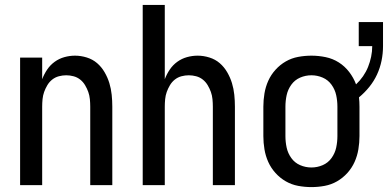

<svg xmlns="http://www.w3.org/2000/svg" viewBox="-20 -755 1582 783"><path d="M62 0V-520H152V-432Q160 -453 172.5 -471.5Q185 -490 203 -503Q221 -516 242.5 -522Q264 -528 286 -528Q310 -528 334 -520.5Q358 -513 376 -497.5Q394 -482 406.5 -460.5Q419 -439 426 -416Q433 -393 435.5 -368.5Q438 -344 438 -320V0H348V-320Q348 -335 346.5 -350.5Q345 -366 340 -380Q335 -394 327 -407.5Q319 -421 307 -430.5Q295 -440 280 -444Q265 -448 250 -448Q235 -448 220 -444Q205 -440 193 -430.5Q181 -421 173 -407.5Q165 -394 160 -380Q155 -366 153.5 -350.5Q152 -335 152 -320V0Z M562 0V-735H652V-432Q660 -453 672.5 -471.5Q685 -490 703 -503Q721 -516 742.5 -522Q764 -528 786 -528Q810 -528 834 -520.5Q858 -513 876 -497.5Q894 -482 906.5 -460.5Q919 -439 926 -416Q933 -393 935.5 -368.5Q938 -344 938 -320V0H848V-320Q848 -335 846.5 -350.5Q845 -366 840 -380Q835 -394 827 -407.5Q819 -421 807 -430.5Q795 -440 780 -444Q765 -448 750 -448Q735 -448 720 -444Q705 -440 693 -430.5Q681 -421 673 -407.5Q665 -394 660 -380Q655 -366 653.5 -350.5Q652 -335 652 -320V0Z M1250 8Q1223 8 1196 3Q1169 -2 1145.5 -15.5Q1122 -29 1103.5 -49.5Q1085 -70 1074 -94.5Q1063 -119 1058.5 -146Q1054 -173 1054 -200V-320Q1054 -347 1058.5 -374Q1063 -401 1074 -425.5Q1085 -450 1103.5 -470.5Q1122 -491 1145.5 -504.5Q1169 -518 1196 -523Q1223 -528 1250 -528Q1279 -528 1308 -522Q1337 -516 1361.5 -500.5Q1386 -485 1404 -461.5Q1422 -438 1432 -411Q1448 -426 1460.5 -444Q1473 -462 1481 -482Q1489 -502 1493.5 -523.5Q1498 -545 1498 -567H1443V-665H1542V-567Q1542 -537 1536 -507.5Q1530 -478 1517.5 -451Q1505 -424 1486 -400.5Q1467 -377 1444 -358Q1445 -349 1445.5 -339.5Q1446 -330 1446 -320V-200Q1446 -173 1441.5 -146Q1437 -119 1426 -94.5Q1415 -70 1396.5 -49.5Q1378 -29 1354.5 -15.5Q1331 -2 1304 3Q1277 8 1250 8ZM1250 -72Q1274 -72 1296 -81.5Q1318 -91 1332 -110.5Q1346 -130 1351 -153Q1356 -176 1356 -200V-320Q1356 -344 1351 -367Q1346 -390 1332 -409.5Q1318 -429 1296 -438.5Q1274 -448 1250 -448Q1226 -448 1204 -438.5Q1182 -429 1168 -409.5Q1154 -390 1149 -367Q1144 -344 1144 -320V-200Q1144 -176 1149 -153Q1154 -130 1168 -110.5Q1182 -91 1204 -81.5Q1226 -72 1250 -72Z"/></svg>

Font: Iosevka SS04 Medium
Style: Regular
Weight: 500
Monospace: yes
Designer: Belleve Invis
Foundry: Belleve Invis
Version: Version 19.0.0; ttfautohint (v1.8.4)